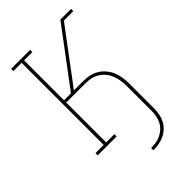

<svg xmlns="http://www.w3.org/2000/svg" viewBox="-276 -836 1153 1153"><g transform="rotate(-45 300.0 -260.0)"><path d="M313 215V196Q334 196 355 192.5Q376 189 395 180Q414 171 430 156Q446 141 455.5 122.5Q465 104 469 83Q473 62 473 41V-172Q473 -196 469.5 -219Q466 -242 457.5 -264Q449 -286 434 -304.5Q419 -323 399 -335.5Q379 -348 356 -353Q333 -358 309 -358H146V-19H216V0H55V-19H125V-716H55V-735H216V-716H146V-377H205L473 -735H564V-716H484L230 -377H309Q335 -377 361 -371.5Q387 -366 409.5 -352.5Q432 -339 449 -318.5Q466 -298 476 -274Q486 -250 490 -224Q494 -198 494 -172V41Q494 64 489.5 87.5Q485 111 474 132.5Q463 154 445 170.5Q427 187 405.5 197Q384 207 360.5 211Q337 215 313 215Z"/></g></svg>

Font: Iosevka Etoile Thin
Style: Regular
Weight: 100
Designer: Belleve Invis
Foundry: Belleve Invis
Version: Version 22.1.2; ttfautohint (v1.8.4)